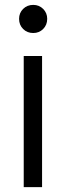

<svg xmlns="http://www.w3.org/2000/svg" viewBox="-20 -765 269 785"><path d="M77 -536H152V0H77ZM58 -688Q58 -712 74.5 -728.5Q91 -745 116 -745Q140 -745 156.5 -728.5Q173 -712 173 -688Q173 -663 156.5 -646.5Q140 -630 116 -630Q91 -630 74.5 -646.5Q58 -663 58 -688Z"/></svg>

Font: Trafiko Sans Variable
Style: Regular
Weight: 400
Designer: Gumpita Rahayu / Trafiko
Foundry: Tokotype / Trafiko
Version: Version 0.001;FEAKit 1.0